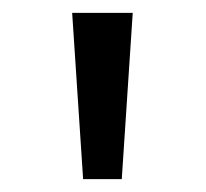

<svg xmlns="http://www.w3.org/2000/svg" viewBox="-20 -749 319 298"><path d="M109 -471H169L186 -729H92Z"/></svg>

Font: Noto Sans Gurmukhi UI ExtraCondensed
Style: Regular
Weight: 400
Width: 2
Designer: Jelle Bosma - Monotype Design Team
Foundry: Monotype Imaging Inc.
Version: Version 2.004